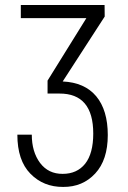

<svg xmlns="http://www.w3.org/2000/svg" viewBox="-20 -548 506 761"><path d="M62.5 -476.1V-528.3H394.5L395 -482.4L228.5 -225.1Q315.4 -221.2 361.3 -166.5Q407.2 -111.3 407.2 -12.7Q407.2 85.9 357.4 139.6Q307.6 193.4 230.5 192.9Q152.3 193.4 100.6 140.6Q48.8 87.9 48.8 -14.2H106Q106 53.7 138.7 97.7Q171.9 141.6 228.5 141.1Q285.2 141.1 317.4 101.1Q349.6 60.5 349.6 -18.6Q349.6 -177.7 215.3 -177.2H168.5V-228.5L322.3 -476.1Z"/></svg>

Font: RobotoCondensed-Light
Style: Light
Weight: 300
Designer: Google
Version: Version 1.200311; 2013